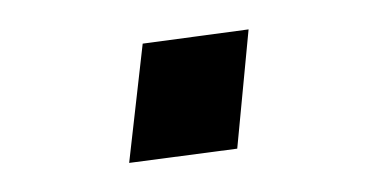

<svg xmlns="http://www.w3.org/2000/svg" viewBox="-20 -112 262 132"><path d="M150.9 -91.8 78.1 -82 68.8 0 143.1 -9.8Z"/></svg>

Font: Comic Neue Angular
Style: Regular
Weight: 400
Designer: Craig Rozynski
Foundry: Craig Rozynski
Version: Version 2.003